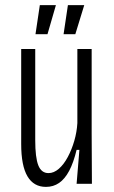

<svg xmlns="http://www.w3.org/2000/svg" viewBox="-20 -720 446 752"><path d="M160 12Q112 12 87.5 -29.5Q63 -71 63 -156V-528H118V-171Q118 -103 130 -72.5Q142 -42 170 -42Q191 -42 210.5 -59Q230 -76 245.5 -105Q261 -134 271 -168.5Q281 -203 283 -238V-528H339V-199L340 0H280L291 -133H280Q268 -83 251 -51Q234 -19 211.5 -3.5Q189 12 160 12ZM166 -586H119L136 -700H199ZM275 -586H229L246 -700H310Z"/></svg>

Font: Bricolage Grotesque 24pt Condensed ExtraLight
Style: Regular
Weight: 250
Width: 3
Designer: Mathieu Triay
Foundry: Atelier Triay
Version: Version 1.001;gftools[0.9.33.dev8+g029e19f]